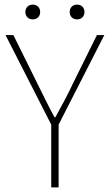

<svg xmlns="http://www.w3.org/2000/svg" viewBox="-20 -812 476 832"><path d="M122 -728C140 -728 154 -740 154 -760C154 -780 140 -792 122 -792C104 -792 90 -780 90 -760C90 -740 104 -728 122 -728ZM314 -728C332 -728 346 -740 346 -760C346 -780 332 -792 314 -792C296 -792 282 -780 282 -760C282 -740 296 -728 314 -728ZM202 0H234V-272L432 -660H400L294 -446C272 -398 246 -352 220 -304H216C190 -352 168 -398 144 -446L38 -660H4L202 -272V0Z"/></svg>

Font: Assistant ExtraLight
Style: Regular
Weight: 275
Designer: Hebrew By Ben Nathan, Latin by Paul Hunt
Version: Version 2.001;PS 002.001;hotconv 1.0.88;makeotf.lib2.5.64775